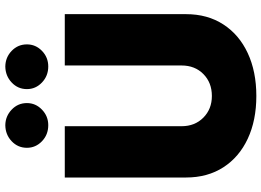

<svg xmlns="http://www.w3.org/2000/svg" viewBox="-154 -842 1005 738"><g transform="rotate(-90 349.0 -473.5)"><path d="M465.8 -727.5H663.1V-261.7Q663.1 -178.7 623.5 -117.9Q584 -57.1 513.2 -24.2Q442.4 8.8 348.6 8.8Q254.9 8.8 184.3 -24.2Q113.8 -57.1 74.5 -117.9Q35.2 -178.7 35.2 -261.7V-727.5H232.4V-278.3Q232.4 -227.5 265.4 -194.8Q298.3 -162.1 348.6 -162.1Q399.9 -162.1 432.9 -194.8Q465.8 -227.5 465.8 -278.3ZM236.3 -791Q199.7 -791 174.6 -815.2Q149.4 -839.4 149.4 -873Q149.4 -907.7 174.6 -931.6Q199.7 -955.6 236.3 -956.1Q271 -955.6 296.1 -931.6Q321.3 -907.7 321.3 -873Q321.3 -839.4 296.1 -815.2Q271 -791 236.3 -791ZM461.9 -791Q425.8 -791 400.4 -815.2Q375 -839.4 375 -873Q375 -907.7 400.4 -931.6Q425.8 -955.6 461.9 -956.1Q497.1 -955.6 522 -931.6Q546.9 -907.7 546.9 -873Q546.9 -839.4 522 -815.2Q497.1 -791 461.9 -791Z"/></g></svg>

Font: Inter Tight Black
Style: Regular
Weight: 900
Designer: Rasmus Andersson
Foundry: rsms
Version: Version 3.004; ttfautohint (v1.8.4.7-5d5b)